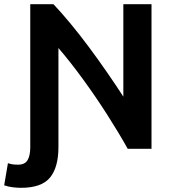

<svg xmlns="http://www.w3.org/2000/svg" viewBox="-63 -713 829 920"><path d="M37 187Q22 187 -0.5 184.5Q-23 182 -43 175L-25 69Q-12 73 -2.5 74.5Q7 76 24 76Q56 76 69 54.5Q82 33 82 -8V-693H193Q230 -654 274 -601Q318 -548 363 -487.5Q408 -427 450.5 -365.5Q493 -304 528 -250V-693H663V0H549Q506 -77 451 -163Q396 -249 336 -331.5Q276 -414 217 -483V-8Q217 89 176.5 138Q136 187 37 187Z"/></svg>

Font: Ubuntu Sans
Style: Bold
Weight: 700
Designer: Dalton Maag Ltd
Foundry: Dalton Maag Ltd
Version: Version 1.006; ttfautohint (v1.8.4.7-5d5b)